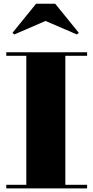

<svg xmlns="http://www.w3.org/2000/svg" viewBox="-20 -1038 514 1058"><path d="M14.5 0V-19.5H125V-730.5H14.5V-750H460V-730.5H340V-19.5H460V0ZM58.5 -848 49 -857.5 179 -1017.5H284L414 -857.5L404 -848L231 -922.5Z"/></svg>

Font: Bodoni Moda 11pt Black
Style: Regular
Weight: 900
Designer: Owen Earl
Foundry: indestructible type
Version: Version 2.004